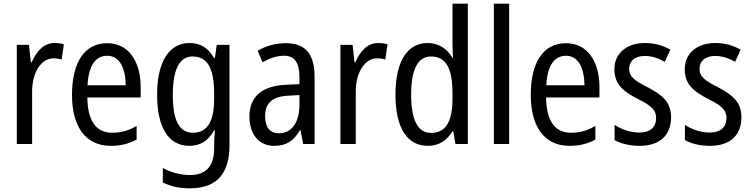

<svg xmlns="http://www.w3.org/2000/svg" viewBox="-20 -780 4072 1040"><path d="M275 -547C219 -547 178 -504 152 -443H147L137 -537H71V0H154V-282C153 -388 204 -464 269 -464C285 -464 301 -462 314 -457L326 -540C309 -545 291 -547 275 -547Z M561 -546C439 -546 370 -445 370 -265C370 -102 438 10 580 10C634 10 677 -1 720 -24V-98C676 -72 635 -61 588 -61C500 -61 455 -125 453 -252H742V-308C742 -444 679 -546 561 -546ZM561 -478C630 -478 660 -407 661 -318H454C460 -425 497 -478 561 -478Z M1007 -547C897 -547 831 -448 831 -266C831 -87 895 10 1005 10C1065 10 1108 -17 1140 -74H1144C1141 -48 1140 -15 1140 5V22C1140 123 1094 168 1009 168C958 168 909 155 862 130V208C904 230 951 240 1009 240C1157 240 1223 157 1223 7V-537H1154L1144 -466H1139C1107 -522 1064 -547 1007 -547ZM1022 -474C1104 -474 1140 -412 1140 -269V-245C1140 -121 1102 -61 1025 -61C952 -61 916 -126 916 -265C916 -401 951 -474 1022 -474Z M1529 -546C1472 -546 1419 -531 1376 -505L1402 -443C1442 -465 1480 -478 1518 -478C1575 -478 1602 -443 1602 -359V-324L1532 -321C1400 -316 1331 -256 1331 -150C1331 -58 1378 10 1465 10C1532 10 1572 -18 1605 -75H1608L1622 0H1684V-363C1684 -483 1638 -546 1529 -546ZM1545 -262 1602 -265V-213C1602 -113 1557 -58 1491 -58C1445 -58 1416 -87 1416 -151C1416 -220 1453 -258 1545 -262Z M2028 -547C1972 -547 1931 -504 1905 -443H1900L1890 -537H1824V0H1907V-282C1906 -388 1957 -464 2022 -464C2038 -464 2054 -462 2067 -457L2079 -540C2062 -545 2044 -547 2028 -547Z M2298 10C2359 10 2401 -20 2431 -69H2435L2447 0H2514V-760H2431V-543C2431 -523 2432 -494 2434 -468H2430C2401 -517 2355 -547 2296 -547C2187 -547 2122 -448 2122 -268C2122 -86 2186 10 2298 10ZM2315 -60C2242 -60 2207 -132 2207 -267C2207 -399 2241 -474 2314 -474C2398 -474 2431 -408 2431 -272V-246C2431 -122 2395 -60 2315 -60Z M2738 0V-760H2655V0Z M3046 -546C2924 -546 2855 -445 2855 -265C2855 -102 2923 10 3065 10C3119 10 3162 -1 3205 -24V-98C3161 -72 3120 -61 3073 -61C2985 -61 2940 -125 2938 -252H3227V-308C3227 -444 3164 -546 3046 -546ZM3046 -478C3115 -478 3145 -407 3146 -318H2939C2945 -425 2982 -478 3046 -478Z M3615 -145C3615 -228 3566 -266 3489 -307C3414 -345 3388 -365 3388 -408C3388 -450 3420 -477 3473 -477C3511 -477 3548 -464 3581 -445L3611 -511C3570 -534 3525 -547 3474 -547C3375 -547 3308 -492 3308 -405C3308 -321 3359 -283 3437 -243C3510 -207 3534 -182 3534 -141C3534 -92 3503 -62 3443 -62C3393 -62 3342 -81 3309 -104V-21C3342 -3 3387 10 3445 10C3551 10 3615 -45 3615 -145Z M3996 -145C3996 -228 3947 -266 3870 -307C3795 -345 3769 -365 3769 -408C3769 -450 3801 -477 3854 -477C3892 -477 3929 -464 3962 -445L3992 -511C3951 -534 3906 -547 3855 -547C3756 -547 3689 -492 3689 -405C3689 -321 3740 -283 3818 -243C3891 -207 3915 -182 3915 -141C3915 -92 3884 -62 3824 -62C3774 -62 3723 -81 3690 -104V-21C3723 -3 3768 10 3826 10C3932 10 3996 -45 3996 -145Z"/></svg>

Font: Noto Sans Khmer Condensed
Style: Regular
Weight: 400
Width: 3
Designer: Danh Hong and the Monotype Design Team
Foundry: Monotype Imaging Inc.
Version: Version 2.004